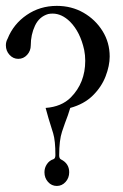

<svg xmlns="http://www.w3.org/2000/svg" viewBox="-30 -611 414 644"><path d="M160.6 12.7Q143.1 12.7 131.1 -0.7Q119.1 -14.2 119.1 -33.2Q119.1 -48.3 127.4 -60.5Q135.7 -72.8 149.4 -77.1Q155.8 -79.6 155.8 -90.8Q155.8 -139.2 148.4 -163.6Q141.1 -188 132.8 -213.9Q127.4 -232.4 123 -249Q176.3 -252.9 207.5 -284.2Q255.9 -333 255.9 -407.2Q255.9 -425.8 252.4 -443.4Q239.3 -503.4 205.1 -538.1Q177.2 -565.4 146.5 -565.4Q139.2 -565.4 131.8 -564Q101.6 -555.2 87.4 -524.9Q73.2 -494.6 73.2 -459Q73.2 -440.4 61 -427Q48.8 -413.6 31.2 -413.6Q14.2 -413.6 2 -427Q-10.3 -440.4 -10.3 -459Q-10.3 -471.2 -4.4 -481.4Q15.1 -530.3 59.6 -560.8Q104 -591.3 160.6 -591.3Q210 -591.3 250 -568.4Q290 -545.4 314 -506.8Q337.9 -468.3 337.9 -421.4Q337.9 -390.6 324.2 -355Q310.5 -319.3 281.2 -290.5Q252 -261.7 205.6 -249L197.8 -224.6Q187.5 -197.8 178 -169.2Q168.5 -140.6 168.5 -89.8Q168.5 -79.1 174.8 -76.2Q202.1 -62.5 202.1 -33.2Q202.1 -14.2 189.9 -0.7Q177.7 12.7 160.6 12.7Z"/></svg>

Font: Quaaykop
Style: Regular
Weight: 400
Designer: Tup Wanders
Foundry: Free font, DO NOT SELL
Version: Version 1.00;July 31, 2023;FontCreator 11.5.0.2430 64-bit